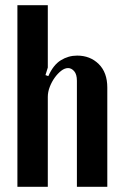

<svg xmlns="http://www.w3.org/2000/svg" viewBox="-20 -719 480 739"><path d="M166 -426Q185 -469 214 -487Q243 -505 277 -505Q327 -505 360 -472.5Q393 -440 393 -382V0H276V-408Q276 -433 265.5 -445Q255 -457 242 -457Q229 -457 215.5 -446.5Q202 -436 190.5 -420Q179 -404 171.5 -384.5Q164 -365 164 -346V0H47V-699H164V-459L155 -430Z"/></svg>

Font: Moniqa ExtBd Paragraph
Style: Regular
Weight: 800
Designer: Rajesh Rajput
Foundry: Rajesh Rajput
Version: Version 1.000